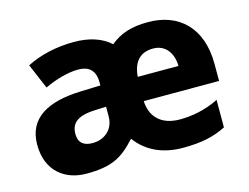

<svg xmlns="http://www.w3.org/2000/svg" viewBox="-82 -693 1085 837"><g transform="rotate(-15 460.0 -274.5)"><path d="M643 -559C567 -559 516 -542 472 -505C431 -542 375 -559 308 -559C230 -559 154 -542 94 -511L142 -398C193 -422 249 -438 295 -438C337 -438 371 -420 371 -360V-346L281 -343C131 -338 38 -287 38 -167C38 -46 120 10 213 10C329 10 376 -17 440 -87C488 -21 562 10 648 10C737 10 790 -3 844 -30V-154C783 -124 723 -113 668 -113C583 -113 539 -161 536 -231H876V-308C876 -473 780 -559 643 -559ZM634 -442C691 -442 721 -397 722 -340H538C544 -412 580 -442 634 -442ZM323 -248 371 -250V-206C371 -147 327 -112 274 -112C236 -112 211 -128 211 -169C211 -216 237 -245 323 -248Z"/></g></svg>

Font: Noto Sans Lao UI ExtBd
Style: Regular
Weight: 800
Designer: Monotype Design Team
Foundry: Monotype Imaging Inc.
Version: Version 2.000